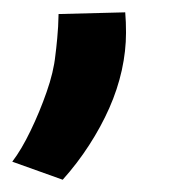

<svg xmlns="http://www.w3.org/2000/svg" viewBox="-104 -111 284 316"><path d="M-7.6 -87.9 102.1 -90.7Q102.7 -82.8 103.1 -74.3Q103.4 -65.8 103.4 -57.1Q103.4 -27.1 96.5 4.4Q89.5 36 75.9 66.8Q62.2 97.7 42.8 127.7Q23.4 157.8 -0.8 184.8L-83.8 155.1Q-68.5 135 -53.7 104.2Q-38.8 73.5 -27.3 40.5Q-15.7 7.6 -12.9 -19.8Q-11.5 -29.9 -9.8 -48.1Q-8 -66.2 -7.6 -87.9Z"/></svg>

Font: Georama ExtraCondensed Thin
Style: Italic
Weight: 100
Width: 2
Italic angle: -9°
Designer: Jean-Baptiste Levee
Foundry: Production Type
Version: Version 1.001